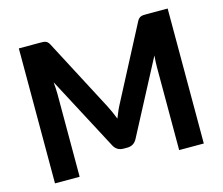

<svg xmlns="http://www.w3.org/2000/svg" viewBox="-102 -861 1156 997"><g transform="rotate(-15 476.0 -363.0)"><path d="M443 -315Q452 -297.5 460.2 -279Q468.5 -260.5 476 -241Q483.5 -261 492 -280Q500.5 -299 510 -316.5L711.5 -702Q716 -710.5 721 -715.2Q726 -720 731.8 -722.2Q737.5 -724.5 744.8 -725Q752 -725.5 762 -725.5H876V0H743.5V-445.5Q743.5 -459 744.2 -475Q745 -491 746.5 -508L539.5 -114.5Q522.5 -82 487 -82H466Q448.5 -82 435 -90.2Q421.5 -98.5 413.5 -114.5L205 -509Q206.5 -492 207.5 -475.8Q208.5 -459.5 208.5 -445.5V0H76V-725.5H190Q199.5 -725.5 207 -725Q214.5 -724.5 220.2 -722.2Q226 -720 230.8 -715.2Q235.5 -710.5 240 -702L443 -315Z"/></g></svg>

Font: Lato Heavy
Style: Regular
Weight: 800
Designer: Lukasz Dziedzic
Foundry: tyPoland Lukasz Dziedzic
Version: Version 2.007; 2014-02-27